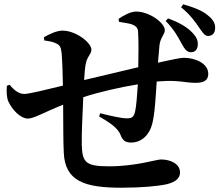

<svg xmlns="http://www.w3.org/2000/svg" viewBox="-20 -842 1040 897"><path d="M828 -639C842 -614 852 -599 870 -598C889 -597 904 -609 904 -634C905 -652 899 -668 879 -689C854 -716 815 -738 765 -756L754 -744C794 -703 812 -669 828 -639ZM909 -715C925 -693 935 -674 952 -674C973 -674 985 -689 985 -710C987 -726 978 -749 955 -767C927 -792 890 -806 836 -822L826 -808C868 -774 893 -739 909 -715ZM536 -740C558 -736 576 -734 594 -729C614 -722 624 -712 625 -695C628 -653 627 -582 626 -528L373 -468C375 -499 377 -525 380 -541C387 -580 407 -588 407 -610C407 -643 334 -699 272 -699C244 -699 210 -682 185 -668L187 -653C207 -650 229 -647 245 -638C260 -630 265 -621 268 -593C271 -556 273 -500 274 -442C201 -424 114 -403 94 -403C69 -403 47 -419 25 -446L12 -441C10 -413 11 -386 19 -368C38 -327 77 -288 110 -288C138 -288 183 -316 275 -353C276 -266 275 -183 278 -128C284 6 378 35 547 35C641 35 718 28 762 18C803 7 821 -11 821 -36C821 -78 775 -97 732 -97C710 -97 615 -65 490 -65C381 -65 364 -82 362 -167C361 -210 365 -304 369 -388C443 -412 538 -434 624 -448C621 -403 617 -344 611 -320C604 -291 592 -289 571 -289C551 -289 498 -300 448 -313L443 -298C484 -274 529 -248 543 -212C553 -185 567 -176 592 -176C643 -176 679 -214 691 -263C703 -307 708 -395 712 -461L725 -462C815 -469 845 -455 893 -455C931 -455 953 -465 953 -497C953 -547 890 -572 839 -572C826 -572 793 -566 718 -549L725 -630C729 -667 750 -681 750 -701C750 -735 678 -788 616 -788C591 -788 561 -772 534 -754Z"/></svg>

Font: Noto Serif CJK TC
Style: Bold
Weight: 700
Designer: Ryoko NISHIZUKA 西塚涼子 (kana & ideographs); Frank Grießhammer (Latin, Greek & Cyrillic); Wenlong ZHANG 张文龙 (bopomofo); San
Foundry: Adobe
Version: Version 2.001;hotconv 1.1.0;makeotfexe 2.6.0